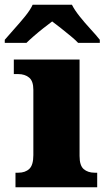

<svg xmlns="http://www.w3.org/2000/svg" viewBox="-53 -786 449 806"><path d="M12 0V-61H24Q53 -61 70 -77Q87 -93 87 -135V-409Q87 -446 69 -460.5Q51 -475 24 -475H5V-536H281V-131Q281 -91 298.5 -76Q316 -61 344 -61H355V0ZM-33 -619Q-17 -638 6.5 -664Q30 -690 52 -717Q74 -744 84 -766H249Q260 -744 281.5 -717Q303 -690 327 -664Q351 -638 366 -619V-606H275Q265 -617 244.5 -634Q224 -651 202.5 -668Q181 -685 166 -696Q151 -685 129.5 -668Q108 -651 88.5 -634Q69 -617 58 -606H-33Z"/></svg>

Font: Noto Serif Hentaigana Black
Style: Regular
Weight: 900
Designer: Kazuhiro Yamada
Foundry: nipponia
Version: Version 1.000; ttfautohint (v1.8.4.7-5d5b)